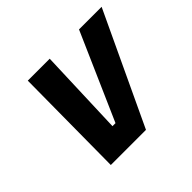

<svg xmlns="http://www.w3.org/2000/svg" viewBox="-122 -656 811 811"><g transform="rotate(-45 283.5 -250.0)"><path d="M126 -500H257L243 -111H261L432 -500H567L332 0H122Z"/></g></svg>

Font: Titillium Web
Style: Bold Italic
Weight: 700
Italic angle: -13°
Version: Version 1.002;PS 57.000;hotconv 1.0.70;makeotf.lib2.5.55311